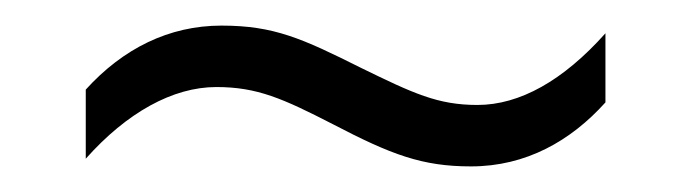

<svg xmlns="http://www.w3.org/2000/svg" viewBox="-20 -395 540 150"><path d="M47 -325V-271C79 -307 115 -327 149 -327C181 -327 201 -318 240 -298C286 -274 310 -265 348 -265C391 -265 426 -285 453 -315V-369C420 -332 386 -313 353 -313C322 -313 303 -322 262 -342C216 -365 194 -375 153 -375C112 -375 76 -357 47 -325Z"/></svg>

Font: Noto Sans Devanagari SemiCondensed Light
Style: Regular
Weight: 300
Width: 4
Designer: Jelle Bosma - Monotype Design Team
Foundry: Monotype Imaging Inc.
Version: Version 2.004